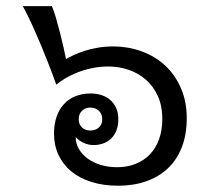

<svg xmlns="http://www.w3.org/2000/svg" viewBox="-20 -589 704 618"><path d="M309.1 -205.1Q309.1 -222.2 298.3 -232.4Q287.6 -242.7 270.5 -242.7Q254.4 -242.7 243.9 -232.4Q233.4 -222.2 233.4 -205.1Q233.4 -188.5 243.9 -178.7Q254.4 -168.9 270.5 -168.9Q287.6 -168.9 298.3 -178.7Q309.1 -188.5 309.1 -205.1ZM147 -569.3Q153.3 -554.7 160.2 -531.2Q167 -507.8 173.3 -482.9Q179.7 -458 184.8 -435.3Q189.9 -412.6 192.4 -398.9Q201.7 -404.3 216.6 -411.4Q231.4 -418.5 251 -424.8Q270.5 -431.2 293.7 -435.3Q316.9 -439.5 342.8 -439.5Q393.6 -439.5 437 -423.3Q480.5 -407.2 512.5 -377.2Q544.4 -347.2 562.7 -304.4Q581.1 -261.7 581.1 -209Q581.1 -156.2 565.4 -115.7Q549.8 -75.2 520.8 -47.6Q491.7 -20 450.9 -5.6Q410.2 8.8 360.4 8.8Q312.5 8.8 274.2 -3.4Q235.8 -15.6 209.2 -37.6Q182.6 -59.6 168.2 -90.6Q153.8 -121.6 153.8 -159.2Q153.8 -188.5 161.9 -212.4Q169.9 -236.3 185.1 -253.2Q200.2 -270 222.2 -279.1Q244.1 -288.1 272 -288.1Q291 -288.1 307.4 -282.7Q323.7 -277.3 335.4 -266.8Q347.2 -256.3 354 -241Q360.8 -225.6 360.8 -205.1Q360.8 -184.1 354.5 -168.5Q348.1 -152.8 337.2 -142.6Q326.2 -132.3 311.8 -127.2Q297.4 -122.1 281.7 -122.1Q263.7 -122.1 248.3 -129.6Q232.9 -137.2 223.6 -148.4Q223.6 -127.4 233.9 -109.6Q244.1 -91.8 262.2 -78.6Q280.3 -65.4 304.4 -58.1Q328.6 -50.8 356.9 -50.8Q389.6 -50.8 416.5 -61.5Q443.4 -72.3 462.4 -92Q481.4 -111.8 491.9 -140.6Q502.4 -169.4 502.4 -205.1Q502.4 -249 487.5 -281Q472.7 -313 448.2 -333.7Q423.8 -354.5 392.8 -364.7Q361.8 -375 329.1 -375Q301.3 -375 275.9 -369.6Q250.5 -364.3 229 -355.7Q207.5 -347.2 190.4 -336.9Q173.3 -326.7 161.1 -316.4Q156.2 -331.1 148.4 -351.6Q140.6 -372.1 131.3 -395.8Q122.1 -419.4 111.6 -444.3Q101.1 -469.2 90.8 -492.4Q80.6 -515.6 70.8 -535.6Q61 -555.7 53.2 -569.3Z"/></svg>

Font: Noto Sans Southeast Asian
Style: Regular
Weight: 400
Designer: Monotype Design Team
Foundry: Monotype Imaging Inc.
Version: Version 1.06 uh; ttfautohint (v1.4.1)